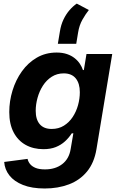

<svg xmlns="http://www.w3.org/2000/svg" viewBox="-20 -837 660 1071"><path d="M229.5 214.4Q157.7 214.4 108.4 194.8Q59.1 175.3 32.7 141.8Q6.3 108.4 3.4 66.4L133.8 49.3Q137.2 65.4 148.2 78.6Q159.2 91.8 179.2 99.9Q199.2 107.9 231 107.9Q288.6 107.9 326.9 78.6Q365.2 49.3 374 -4.9L389.2 -93.8L379.9 -92.8Q364.3 -68.4 342.3 -48.3Q320.3 -28.3 291 -16.6Q261.7 -4.9 222.7 -4.9Q166 -4.9 123 -28.8Q80.1 -52.7 55.9 -98.9Q31.7 -145 31.7 -211.9Q31.7 -272.9 49.8 -332Q67.9 -391.1 102.1 -439Q136.2 -486.8 185.3 -515.4Q234.4 -543.9 295.9 -543.9Q328.6 -543.9 353.5 -535.4Q378.4 -526.9 396.2 -512.7Q414.1 -498.5 425.5 -481.2Q437 -463.9 442.9 -445.8L447.8 -446.8L462.4 -535.6H606L518.1 -4.9Q505.4 71.3 465.3 119.9Q425.3 168.5 364.5 191.4Q303.7 214.4 229.5 214.4ZM268.1 -117.7Q307.1 -117.7 336.4 -136Q365.7 -154.3 385.5 -184.3Q405.3 -214.4 415.3 -250.5Q425.3 -286.6 425.3 -322.8Q425.3 -371.6 402.6 -399.7Q379.9 -427.7 335.4 -427.7Q297.9 -427.7 268.6 -408.9Q239.3 -390.1 219.5 -359.4Q199.7 -328.6 189.5 -291.7Q179.2 -254.9 179.2 -218.8Q179.2 -170.4 201.9 -144Q224.6 -117.7 268.1 -117.7ZM302.7 -592.8 314 -660.6Q319.8 -698.2 334.2 -728.3Q348.6 -758.3 367.9 -780.5Q387.2 -802.7 408.2 -816.9L475.6 -781.2Q458 -759.3 439.9 -727.5Q421.9 -695.8 415.5 -654.8L405.3 -592.8Z"/></svg>

Font: Inter 20pt
Style: Bold Italic
Weight: 700
Italic angle: -9.3988°
Version: Version 4.001;git-66647c0bb